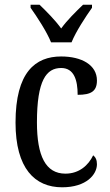

<svg xmlns="http://www.w3.org/2000/svg" viewBox="-20 -786 466 816"><path d="M197 -606H284C302 -651 344 -715 371 -753V-766H333C302 -736 266 -701 240 -665C214 -701 179 -736 148 -766H110V-753C137 -715 179 -651 197 -606ZM244 10C348 10 392 -45 392 -88C392 -107 386 -118 376 -126C356 -84 317 -48 258 -48C174 -48 137 -123 137 -266C137 -445 177 -497 240 -497C295 -497 310 -445 310 -383C367 -383 392 -398 392 -444C392 -510 327 -546 240 -546C130 -546 46 -479 46 -265C46 -70 128 10 244 10Z"/></svg>

Font: Noto Serif Myanmar Condensed
Style: Regular
Weight: 400
Width: 3
Designer: Ben Mitchell and the Monotype Design Team
Foundry: Monotype Imaging Inc.
Version: Version 2.106